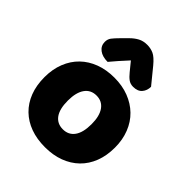

<svg xmlns="http://www.w3.org/2000/svg" viewBox="-212 -869 1009 1009"><g transform="rotate(45 293.0 -364.5)"><path d="M555 -243Q555 -183 536.5 -135Q518 -87 483.5 -53.5Q449 -20 401 -2Q353 16 293 16Q233 16 185 -1.5Q137 -19 102.5 -52.5Q68 -86 49.5 -134Q31 -182 31 -243Q31 -302 50 -350Q69 -398 103.5 -431.5Q138 -465 186 -483Q234 -501 293 -501Q352 -501 400 -482.5Q448 -464 482.5 -430.5Q517 -397 536 -349Q555 -301 555 -243ZM293 -368Q251 -368 228 -335.5Q205 -303 205 -243Q205 -180 228 -148.5Q251 -117 293 -117Q335 -117 358 -149Q381 -181 381 -243Q381 -303 358 -335.5Q335 -368 293 -368ZM290 -626Q277 -611 266.5 -600Q256 -589 247 -578.5Q238 -568 229 -557.5Q220 -547 209 -534Q170 -534 147 -551.5Q124 -569 124 -598Q124 -618 135 -632.5Q146 -647 168 -669L202 -703Q221 -722 242.5 -733.5Q264 -745 293 -745Q319 -745 341 -735Q363 -725 392 -690L463 -603Q463 -575 446.5 -555.5Q430 -536 396 -536Q376 -536 361 -546.5Q346 -557 330 -577Z"/></g></svg>

Font: Baloo 2 ExtraBold
Style: Regular
Weight: 800
Designer: Sarang Kulkarni and Ek Type
Foundry: Ek Type
Version: Version 1.640;hotconv 1.0.111;makeotfexe 2.5.65597; ttfautoh